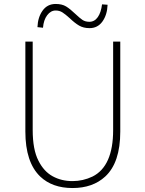

<svg xmlns="http://www.w3.org/2000/svg" viewBox="-20 -936 734 969"><path d="M183 -45Q108 -117 108 -272V-726H145V-280Q145 -181 174 -125Q201 -71 245.5 -46.5Q290 -22 346 -22Q399 -22 447 -45Q551 -97 551 -280V-726H587V-272Q587 -115 511 -45Q448 13 346 13Q244 13 183 -45ZM332 -844Q310 -864 295 -873.5Q280 -883 261 -883Q236 -883 218 -859Q200 -835 197 -796L169 -799Q171 -849 195 -882.5Q219 -916 261 -916Q293 -916 313.5 -903.5Q334 -891 360 -866Q381 -846 395.5 -836Q410 -826 431 -826Q457 -826 473.5 -849.5Q490 -873 495 -914L523 -912Q521 -861 497 -827.5Q473 -794 432 -794Q401 -794 379 -807Q357 -820 332 -844Z"/></svg>

Font: Merged Yaku Han JP Thin
Style: Regular
Weight: 250
Designer: Ryoko NISHIZUKA 西塚涼子 (kana, bopomofo & ideographs); Paul D. Hunt (Latin, Greek & Cyrillic); Sandoll Communications 산돌커뮤니
Foundry: Adobe
Version: Version 2.004